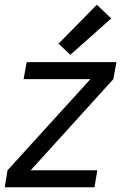

<svg xmlns="http://www.w3.org/2000/svg" viewBox="-24 -793 544 813"><path d="M-4 0 8 -72 359 -458H76L89 -530H469L456 -458L106 -72H388L376 0ZM274 -561 224 -608 386 -773 447 -715Z"/></svg>

Font: Iosevka SS08
Style: Italic
Weight: 400
Italic angle: -10°
Monospace: yes
Designer: Belleve Invis
Foundry: Belleve Invis
Version: 2.1.0; ttfautohint (v1.8.2)